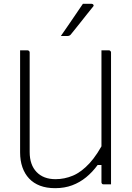

<svg xmlns="http://www.w3.org/2000/svg" viewBox="-20 -963 690 1003"><path d="M560 0Q554 0 547.5 0Q541 0 534.5 0Q528 0 521 0Q519 0 517 -0.5Q515 -1 514 -2Q513 -3 512 -4.5Q511 -6 510.5 -7.5Q510 -9 510 -11Q510 -97 510 -183Q510 -269 510 -355.5Q510 -442 510 -528Q510 -614 510 -700Q517 -700 523.5 -700Q530 -700 536.5 -700Q543 -700 549 -700Q552 -700 554.5 -698.5Q557 -697 558.5 -694.5Q560 -692 560 -689Q560 -616 560 -542Q560 -468 560 -394.5Q560 -321 560 -247.5Q560 -174 560 -100Q560 -75 560 -50Q560 -25 560 0ZM268 20Q223 20 189 7Q155 -6 132 -30.5Q109 -55 97 -89.5Q85 -124 85 -167Q85 -230 85 -301Q85 -372 85 -448Q85 -524 85 -601Q85 -626 85 -650.5Q85 -675 85 -700Q95 -700 104.5 -700Q114 -700 124 -700Q127 -700 129.5 -698.5Q132 -697 133.5 -694.5Q135 -692 135 -689Q135 -602 135 -514Q135 -426 135 -339.5Q135 -253 135 -169Q135 -102 171 -64.5Q207 -27 270 -27Q317 -27 361 -45.5Q405 -64 447.5 -110Q490 -156 531 -238V-101H490Q463 -64 430 -37Q397 -10 357 5Q317 20 268 20ZM413 -943Q425 -943 431.5 -943Q438 -943 443.5 -943Q449 -943 459 -943Q465 -943 468 -938Q471 -933 466 -928Q448 -906 435 -889.5Q422 -873 410.5 -858.5Q399 -844 385 -826.5Q371 -809 350 -783Q348 -780 343.5 -777.5Q339 -775 333 -775Q326 -775 320.5 -775Q315 -775 309.5 -775Q304 -775 298 -775Q319 -805 337 -831.5Q355 -858 373.5 -885Q392 -912 413 -943Z"/></svg>

Font: Recursive Sans Linear Light
Style: Regular
Weight: 300
Version: Version 1.085